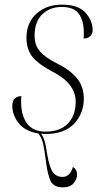

<svg xmlns="http://www.w3.org/2000/svg" viewBox="-20 -567 453 827"><path d="M177 10Q166 10 157 9Q165 19 171 37Q177 55 183 96Q193 155 208 175Q223 195 249 195Q282 195 294 152Q312 163 312 186Q312 203 297.5 221.5Q283 240 251 240Q209 240 196.5 209.5Q184 179 178 128Q172 81 166 53.5Q160 26 145 8Q89 -1 61 -36Q33 -71 33 -111Q33 -134 44.5 -143.5Q56 -153 72 -153Q71 -146 71 -139.5Q71 -133 71 -127Q71 -69 97 -34.5Q123 0 177 0Q238 0 272 -34.5Q306 -69 306 -129Q306 -208 205 -259Q149 -288 121.5 -320Q94 -352 94 -405Q94 -469 137 -508Q180 -547 247 -547Q316 -547 347.5 -513Q379 -479 379 -437Q379 -421 368.5 -411Q358 -401 340 -401Q341 -407 341 -413.5Q341 -420 341 -426Q341 -477 320 -507Q299 -537 246 -537Q194 -537 161.5 -505Q129 -473 129 -413Q129 -371 153.5 -344Q178 -317 227 -293Q280 -267 310.5 -231Q341 -195 341 -142Q341 -79 299.5 -34.5Q258 10 177 10Z"/></svg>

Font: Noto Serif Display ExtraLight
Style: Italic
Weight: 200
Italic angle: -12°
Designer: Monotype Design Team
Foundry: Monotype Imaging Inc.
Version: Version 2.009